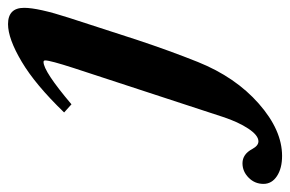

<svg xmlns="http://www.w3.org/2000/svg" viewBox="-287 -342 729 483"><g transform="rotate(-90 77.5 -100.5)"><path d="M-73.2 244.6Q-104.5 244.6 -124 231.7Q-143.6 218.8 -143.6 197.8Q-143.6 175.8 -127.9 160.4Q-112.3 145 -91.8 145Q-68.8 145 -55.7 169.9Q-47.4 185.1 -36.6 185.1Q-21.5 185.1 -4.6 159.7Q12.2 134.3 24.9 95.7L147.9 -279.8Q167 -338.9 167 -351.1Q167 -355.5 163.1 -355.5Q139.6 -355.5 56.6 -285.2L36.1 -303.7Q106.4 -376.5 164.1 -410.6Q221.7 -444.8 258.3 -444.8Q299.3 -444.8 299.3 -404.3Q299.3 -369.1 274.4 -292L218.3 -119.1Q191.4 -38.1 163.1 32.7Q125 127.4 58.3 186Q-8.3 244.6 -73.2 244.6Z"/></g></svg>

Font: Elstob ExtraBold
Style: Italic
Weight: 800
Italic angle: -20°
Designer: Peter S. Baker
Version: Version 1.015